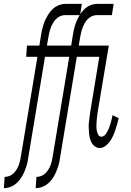

<svg xmlns="http://www.w3.org/2000/svg" viewBox="-57 -755 677 990"><path d="M-37 215 -33 157H-32Q-20 157 -8.5 152.5Q3 148 12 139.5Q21 131 28 120Q35 109 39.5 97Q44 85 46.5 73.5Q49 62 51 50L136 -462H78L82 -520H146L154 -570Q156 -584 159 -597.5Q162 -611 166 -624.5Q170 -638 176 -651Q182 -664 189.5 -676.5Q197 -689 206.5 -700Q216 -711 228 -719Q240 -727 254 -731Q268 -735 281 -735H365L356 -677H278Q265 -677 253 -671.5Q241 -666 231.5 -656.5Q222 -647 215.5 -635Q209 -623 204.5 -611Q200 -599 197 -586Q194 -573 192 -561L185 -520H285L281 -462H175L90 50Q88 64 85.5 77.5Q83 91 78.5 104.5Q74 118 68.5 131Q63 144 55.5 156.5Q48 169 38 180Q28 191 16 199Q4 207 -9.5 211Q-23 215 -36 215ZM127 215 131 157H132Q144 157 155.5 152.5Q167 148 176 139.5Q185 131 192 120Q199 109 203.5 97Q208 85 210.5 73.5Q213 62 215 50L300 -462H242L246 -520H310L318 -570Q320 -584 323 -597.5Q326 -611 330 -624.5Q334 -638 340 -651Q346 -664 353.5 -676.5Q361 -689 370.5 -700Q380 -711 392 -719Q404 -727 418 -731Q432 -735 445 -735H529L520 -677H442Q429 -677 417 -671.5Q405 -666 395.5 -656.5Q386 -647 379.5 -635Q373 -623 368.5 -611Q364 -599 361 -586Q358 -573 356 -561L349 -520H449L445 -462H339L254 50Q252 64 249.5 77.5Q247 91 242.5 104.5Q238 118 232.5 131Q227 144 219.5 156.5Q212 169 202 180Q192 191 180 199Q168 207 154.5 211Q141 215 128 215ZM458 8Q444 8 433 0.5Q422 -7 415.5 -19Q409 -31 406 -44Q403 -57 402 -70.5Q401 -84 400.5 -98Q400 -112 401.5 -126Q403 -140 405 -154Q407 -168 409 -182L455 -462H386L390 -520H504L446 -173Q444 -161 443 -149.5Q442 -138 441 -126.5Q440 -115 440 -104Q440 -93 442 -81.5Q444 -70 449.5 -60Q455 -50 467 -50Q474 -50 481 -56Q488 -62 492 -69Q496 -76 500 -83.5Q504 -91 506.5 -98.5Q509 -106 511.5 -114Q514 -122 516 -129.5Q518 -137 520 -145Q522 -153 523 -161L555 -146Q552 -131 547.5 -116Q543 -101 538 -85.5Q533 -70 526.5 -55.5Q520 -41 510.5 -27Q501 -13 487 -2.5Q473 8 458 8Z"/></svg>

Font: Iosevka Light Extended
Style: Italic
Weight: 300
Width: 7
Italic angle: -9°
Monospace: yes
Designer: Belleve Invis
Foundry: Belleve Invis
Version: Version 32.5.0; ttfautohint (v1.8.4)